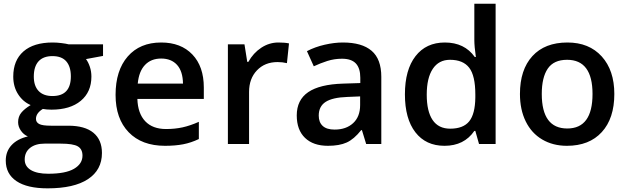

<svg xmlns="http://www.w3.org/2000/svg" viewBox="-20 -780 3397 1040"><path d="M538.1 -540V-477.1L445.8 -460Q458.5 -442.9 466.8 -418Q475.1 -393.1 475.1 -365.2Q475.1 -281.7 417.5 -233.9Q359.9 -186 258.8 -186Q232.9 -186 211.9 -189.9Q174.8 -167 174.8 -136.2Q174.8 -117.7 192.1 -108.4Q209.5 -99.1 255.9 -99.1H350.1Q439.5 -99.1 485.8 -61Q532.2 -22.9 532.2 48.8Q532.2 140.6 456.5 190.4Q380.9 240.2 237.8 240.2Q127.4 240.2 69.3 201.2Q11.2 162.1 11.2 89.8Q11.2 40 42.7 6.1Q74.2 -27.8 130.9 -41Q107.9 -50.8 93 -72.5Q78.1 -94.2 78.1 -118.2Q78.1 -148.4 95.2 -169.4Q112.3 -190.4 146 -210.9Q104 -229 77.9 -269.8Q51.8 -310.5 51.8 -365.2Q51.8 -453.1 107.2 -501.5Q162.6 -549.8 265.1 -549.8Q288.1 -549.8 313.2 -546.6Q338.4 -543.5 351.1 -540ZM113.8 84Q113.8 121.1 147.2 141.1Q180.7 161.1 241.2 161.1Q335 161.1 380.9 134.3Q426.8 107.4 426.8 63Q426.8 27.8 401.6 12.9Q376.5 -2 308.1 -2H221.2Q171.9 -2 142.8 21.2Q113.8 44.4 113.8 84ZM163.1 -365.2Q163.1 -314.5 189.2 -287.1Q215.3 -259.8 264.2 -259.8Q363.8 -259.8 363.8 -366.2Q363.8 -418.9 339.1 -447.5Q314.5 -476.1 264.2 -476.1Q214.4 -476.1 188.7 -447.8Q163.1 -419.4 163.1 -365.2Z M874 9.8Q748 9.8 677 -63.7Q606 -137.2 606 -266.1Q606 -398.4 671.9 -474.1Q737.8 -549.8 853 -549.8Q960 -549.8 1022 -484.9Q1084 -419.9 1084 -306.2V-244.1H724.1Q726.6 -165.5 766.6 -123.3Q806.6 -81.1 879.4 -81.1Q927.2 -81.1 968.5 -90.1Q1009.8 -99.1 1057.1 -120.1V-26.9Q1015.1 -6.8 972.2 1.5Q929.2 9.8 874 9.8ZM853 -462.9Q798.3 -462.9 765.4 -428.2Q732.4 -393.6 726.1 -327.1H971.2Q970.2 -394 939 -428.5Q907.7 -462.9 853 -462.9Z M1488.3 -549.8Q1522.9 -549.8 1545.4 -544.9L1534.2 -438Q1509.8 -443.8 1483.4 -443.8Q1414.6 -443.8 1371.8 -398.9Q1329.1 -354 1329.1 -282.2V0H1214.4V-540H1304.2L1319.3 -444.8H1325.2Q1352.1 -493.2 1395.3 -521.5Q1438.5 -549.8 1488.3 -549.8Z M1963.4 0 1940.4 -75.2H1936.5Q1897.5 -25.9 1857.9 -8.1Q1818.4 9.8 1756.3 9.8Q1676.8 9.8 1632.1 -33.2Q1587.4 -76.2 1587.4 -154.8Q1587.4 -238.3 1649.4 -280.8Q1711.4 -323.2 1838.4 -327.1L1931.6 -330.1V-358.9Q1931.6 -410.6 1907.5 -436.3Q1883.3 -461.9 1832.5 -461.9Q1791 -461.9 1752.9 -449.7Q1714.8 -437.5 1679.7 -420.9L1642.6 -502.9Q1686.5 -525.9 1738.8 -537.8Q1791 -549.8 1837.4 -549.8Q1940.4 -549.8 1992.9 -504.9Q2045.4 -460 2045.4 -363.8V0ZM1792.5 -78.1Q1855 -78.1 1892.8 -113Q1930.7 -147.9 1930.7 -210.9V-257.8L1861.3 -254.9Q1780.3 -252 1743.4 -227.8Q1706.5 -203.6 1706.5 -153.8Q1706.5 -117.7 1728 -97.9Q1749.5 -78.1 1792.5 -78.1Z M2387.7 9.8Q2286.6 9.8 2230 -63.5Q2173.3 -136.7 2173.3 -269Q2173.3 -401.9 2230.7 -475.8Q2288.1 -549.8 2389.6 -549.8Q2496.1 -549.8 2551.8 -471.2H2557.6Q2549.3 -529.3 2549.3 -563V-759.8H2664.6V0H2574.7L2554.7 -70.8H2549.3Q2494.1 9.8 2387.7 9.8ZM2418.5 -83Q2489.3 -83 2521.5 -122.8Q2553.7 -162.6 2554.7 -252V-268.1Q2554.7 -370.1 2521.5 -413.1Q2488.3 -456.1 2417.5 -456.1Q2356.9 -456.1 2324.2 -407Q2291.5 -357.9 2291.5 -267.1Q2291.5 -177.2 2323.2 -130.1Q2355 -83 2418.5 -83Z M3307.6 -271Q3307.6 -138.7 3239.7 -64.5Q3171.9 9.8 3050.8 9.8Q2975.1 9.8 2917 -24.4Q2858.9 -58.6 2827.6 -122.6Q2796.4 -186.5 2796.4 -271Q2796.4 -402.3 2863.8 -476.1Q2931.2 -549.8 3053.7 -549.8Q3170.9 -549.8 3239.3 -474.4Q3307.6 -398.9 3307.6 -271ZM2914.6 -271Q2914.6 -84 3052.7 -84Q3189.5 -84 3189.5 -271Q3189.5 -456.1 3051.8 -456.1Q2979.5 -456.1 2947 -408.2Q2914.6 -360.4 2914.6 -271Z"/></svg>

Font: f2_56222          
Style: Regular
Weight: 600
Foundry: Ascender Corporation
Version: Version 1.10